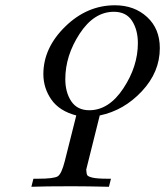

<svg xmlns="http://www.w3.org/2000/svg" viewBox="-20 -714 632 735"><path d="M100.1 1 107.9 -29.8H125Q187 -29.8 201.4 -39.3Q215.8 -48.8 228 -97.2L272 -272Q207 -289.1 176.5 -333Q146 -377 146 -430.2Q146 -530.3 229.5 -612.1Q313 -693.8 419.9 -693.8Q494.1 -693.8 543 -648.9Q591.8 -604 591.8 -529.8Q591.8 -438 522.9 -364.5Q454.1 -291 361.8 -272L310.1 -64.9Q311 -48.8 314 -43.5Q316.9 -38.1 334.5 -33.9Q352.1 -29.8 394 -29.8H404.8L397 1Q311 -1 254.9 -1Q151.9 -1 100.1 1ZM230 -411.1Q230 -360.4 252.9 -326.2Q275.9 -292 321.8 -292Q397 -292 452.4 -376Q507.8 -460 507.8 -548.8Q507.8 -599.6 485.4 -634.3Q462.9 -668.9 416 -668.9Q339.8 -668.9 284.9 -585Q230 -501 230 -411.1Z"/></svg>

Font: CMU Classical Serif
Style: Italic
Weight: 500
Italic angle: -14.04°
Version: Version 0.7.0